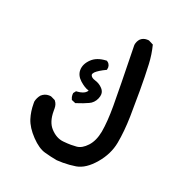

<svg xmlns="http://www.w3.org/2000/svg" viewBox="-109 -481 717 761"><g transform="rotate(20 250.0 -100.5)"><path d="M132.8 -5.4V5.4Q132.8 51.8 155.3 76.2Q179.7 103 210 106Q229 107.9 242.9 107.9Q256.8 107.9 266.6 106.9Q289.1 105 310.8 81.5Q332.5 58.1 340.3 16.6Q348.1 -27.8 348.1 -94.2Q348.1 -160.6 343.8 -350.1Q346.2 -365.7 356 -376.5Q367.2 -387.2 383.8 -387.2Q387.2 -387.2 392.1 -386.7L412.1 -376.5Q421.9 -337.9 423.8 -298.8Q426.3 -248 426.3 -186.8Q426.3 -125.5 425.3 -78.1Q423.8 -13.7 414.3 36.9Q404.8 87.4 368.2 130.4Q331.1 174.3 291.5 181.2Q265.1 185.5 237.3 185.5Q224.6 185.5 210.9 184.6Q183.6 179.7 157.7 172.4Q129.9 165 98.6 132.3Q67.4 99.6 57.1 67.4Q47.9 38.1 47.9 4.4Q47.9 -2.4 47.9 -3.4Q51.3 -20 62.5 -33.7Q76.2 -46.4 94.2 -46.4Q102.1 -46.4 105 -44.9L122.1 -36.6L123 -35.2Q132.8 -23.4 132.8 -5.4ZM184.6 -63Q180.7 -70.8 180.7 -80.1Q180.7 -83 181.2 -87.9L189.5 -98.6H192.9Q220.7 -100.6 231.4 -112.3Q234.4 -115.7 235.4 -118.2Q234.4 -118.2 233.9 -118.7Q217.8 -123 196.8 -141.6Q176.3 -160.2 176.3 -183.1Q176.3 -209 199.7 -231.4Q221.2 -252 260.3 -253.9H263.2Q267.6 -251 269.5 -249Q271.5 -247.1 272.9 -244.6Q276.9 -238.3 276.9 -230.5Q276.9 -227.1 275.4 -220.2Q243.7 -205.1 231.4 -192.9Q225.6 -186.5 225.6 -181.6Q225.6 -180.2 226.6 -178.2Q230.5 -169.4 245.1 -165Q265.1 -159.2 278.3 -144.5Q287.6 -134.3 287.6 -121.6Q287.6 -113.3 283.2 -102.8Q278.8 -92.3 271.2 -84.5Q263.7 -76.7 254.4 -72.8Q236.3 -64 202.6 -53.2L185.5 -60.5Z"/></g></svg>

Font: Bakudai
Style: Bold
Weight: 700
Version: Version 1.48